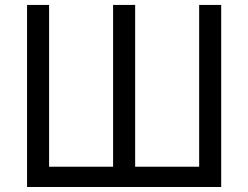

<svg xmlns="http://www.w3.org/2000/svg" viewBox="-20 -747 992 767"><path d="M88.1 -727.3V0H863.6V-727.3H775.6V-81H519.9V-727.3H431.8V-81H176.1V-727.3Z"/></svg>

Font: Margiela Sans
Style: Regular
Weight: 400
Designer: Stefan Endress, Andreas Faust
Version: Version 1.100;FEAKit 1.0